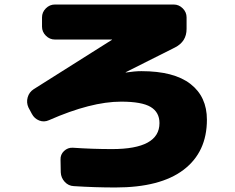

<svg xmlns="http://www.w3.org/2000/svg" viewBox="-20 -775 1040 850"><path d="M606 -460Q750 -460 823 -403.5Q896 -347 896 -245Q896 -102 793 -23.5Q690 55 491 55Q400 55 307 49Q283 48 266.5 30Q250 12 249 -12L248 -68Q247 -91 263.5 -106.5Q280 -122 302 -121Q390 -115 476 -115Q686 -115 686 -230Q686 -278 647 -301.5Q608 -325 516 -325Q383 -325 197 -243Q175 -233 153.5 -241.5Q132 -250 121 -271L106 -299Q96 -321 102.5 -344Q109 -367 129 -380L476 -599V-600H223Q200 -600 183 -617Q166 -634 166 -657V-698Q166 -721 183 -738Q200 -755 223 -755H749Q772 -755 789 -738Q806 -721 806 -698V-647Q806 -591 755 -565L536 -455L537 -454Q577 -460 606 -460Z"/></svg>

Font: Rounded Mplus 1c Black
Style: Regular
Weight: 900
Version: Version 1.059.20150529